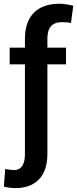

<svg xmlns="http://www.w3.org/2000/svg" viewBox="-34 -780 407 1014"><path d="M314.5 -528.3H216.3V-578.6C216.8 -634.8 242.2 -663.1 293.5 -663.1C312.5 -663.1 328.6 -661.6 340.8 -658.2L353 -750C323.2 -756.8 298.8 -760.3 278.8 -760.3C163.6 -760.3 97.7 -694.8 97.7 -576.2V-528.3H17.1V-440.4H97.7V33.2C97.7 89.8 78.1 118.2 39.1 118.2C33.2 118.2 24.9 117.2 13.7 115.7C2.4 114.3 -3.9 112.8 -6.3 111.8L-13.7 205.1C3.9 210.4 24.4 213.4 47.9 213.4C101.1 213.4 142.6 197.8 172.4 166.5C201.7 135.3 216.3 90.8 216.3 33.7V-440.4H314.5Z"/></svg>

Font: Roboto Medium
Style: Regular
Weight: 500
Designer: Google
Version: Version 2.137; 2017